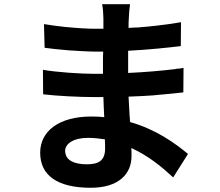

<svg xmlns="http://www.w3.org/2000/svg" viewBox="-20 -828 1040 908"><path d="M602 -90C602 -101 602 -114 601 -128C681 -92 745 -39 799 11L869 -100C811 -148 721 -215 595 -251C595 -257 594 -264 594 -270L593 -280C591 -311 590 -342 588 -371C631 -372 669 -375 705 -377L715 -378L725 -379L734 -380C739 -380 744 -381 748 -381L758 -382C787 -385 816 -388 847 -391L848 -507C842 -506 836 -505 830 -504L820 -503C819 -503 817 -503 816 -503L807 -501C739 -493 670 -487 586 -483V-588C683 -593 769 -602 835 -610L836 -723C794 -716 754 -710 715 -706L705 -705C687 -703 669 -701 652 -700L642 -699L632 -698H622C611 -697 600 -697 588 -696C588 -712 588 -728 589 -739C590 -765 592 -788 595 -808H463C467 -789 469 -759 469 -740V-692H430C396 -692 345 -695 295 -700L284 -701C250 -705 216 -709 188 -714L191 -602C220 -598 256 -594 294 -591L304 -590C351 -587 398 -584 431 -584H468C467 -569 467 -552 467 -536V-526C467 -516 467 -507 467 -497V-479H420C367 -479 248 -486 183 -498L184 -382C250 -374 360 -369 418 -369H469C470 -339 471 -305 473 -274C453 -276 433 -277 412 -277C258 -277 170 -207 170 -106C170 0 249 60 409 60C541 60 602 -5 602 -90ZM288 -114C288 -147 325 -176 396 -176C424 -176 449 -173 476 -169C477 -151 477 -136 477 -125C477 -67 444 -51 391 -51C327 -51 293 -72 289 -106L288 -112V-114Z"/></svg>

Font: Glow Sans SC Normal
Style: Bold
Weight: 700
Designer: Ryoko NISHIZUKA (kana, bopomofo & ideographs); Paul D. Hunt (Latin, Greek & Cyrillic); Sandoll Communications, Soo-young
Version: Version 0.93